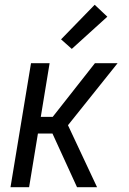

<svg xmlns="http://www.w3.org/2000/svg" viewBox="-20 -785 540 805"><path d="M303 0 200 -225H139L102 0H24L110 -520H188L151 -295H201L378 -520H473L265 -260L387 0ZM281 -580 236 -620 377 -765 430 -715Z"/></svg>

Font: Iosevka Term Curly
Style: Italic
Weight: 400
Italic angle: -9°
Designer: Belleve Invis
Foundry: Belleve Invis
Version: Version 32.3.0